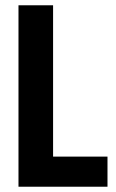

<svg xmlns="http://www.w3.org/2000/svg" viewBox="-20 -707 439 727"><path d="M50 0V-687H181V-114H387V0Z"/></svg>

Font: Archivo ExtraCondensed
Style: Bold
Weight: 700
Width: 2
Designer: Hector Gatti
Foundry: Omnibus-Type
Version: Version 2.001